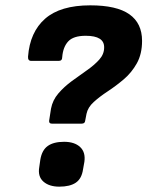

<svg xmlns="http://www.w3.org/2000/svg" viewBox="-20 -687 552 719"><path d="M174 -224Q163 -224 164 -235L171 -280Q177 -312 198.5 -337Q220 -362 248.5 -383Q277 -404 305 -423.5Q333 -443 351.5 -463.5Q370 -484 370 -509Q371 -553 301 -553Q255 -553 235.5 -532Q216 -511 213 -473Q213 -459 200 -459H97Q84 -459 85 -475Q92 -567 149 -617Q206 -667 318 -667Q417 -667 464.5 -633.5Q512 -600 512 -534Q512 -485 492.5 -450Q473 -415 443.5 -390Q414 -365 383.5 -345Q353 -325 331 -305Q309 -285 304 -261L299 -235Q298 -224 286 -224ZM202 12Q164 12 142.5 -7Q121 -26 127 -61L131 -89Q137 -125 159 -140.5Q181 -156 220 -156Q259 -156 280 -136.5Q301 -117 296 -81L291 -53Q286 -18 264 -3Q242 12 202 12Z"/></svg>

Font: Sofia Sans ExtraBold
Style: Italic
Weight: 800
Italic angle: -9°
Designer: Botio Nikoltchev, Ani Petrova
Foundry: lettersoup
Version: Version 4.100; ttfautohint (v1.8.4.7-5d5b)